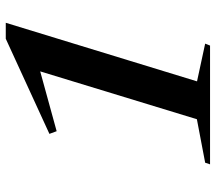

<svg xmlns="http://www.w3.org/2000/svg" viewBox="-60 -670 730 649"><g transform="rotate(-90 304.5 -346.0)"><path d="M225.5 -45 402 -623 425 -585 185 -519 176 -543.5 497.5 -691H551.5L353.5 -44.5L481 -17L474.5 -0.5H73L78.5 -17Z"/></g></svg>

Font: Newsreader 36pt SemiBold
Style: Italic
Weight: 600
Italic angle: -17°
Designer: Hugues Gentile
Foundry: Production Type
Version: Version 1.003